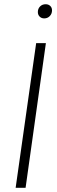

<svg xmlns="http://www.w3.org/2000/svg" viewBox="-20 -888 269 908"><path d="M197 -684 101 0H54L151 -684ZM159 -831Q159 -847 169.5 -857.5Q180 -868 196 -868Q209 -868 217.5 -860Q226 -852 226 -839Q226 -823 215.5 -812Q205 -801 189 -801Q176 -801 167.5 -809.5Q159 -818 159 -831Z"/></svg>

Font: Fira Sans Extra Condensed ExtraLight
Style: Italic
Weight: 275
Width: 3
Italic angle: -8°
Designer: Carrois Corporate & Edenspiekermann AG
Foundry: Carrois Corporate GbR & Edenspiekermann AG
Version: Version 4.203